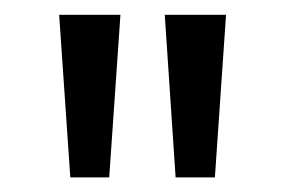

<svg xmlns="http://www.w3.org/2000/svg" viewBox="-20 -729 386 260"><path d="M75.2 -488.8 60.1 -709H143.1L127.9 -488.8ZM217.8 -488.8 203.1 -709H286.1L271 -488.8Z"/></svg>

Font: Uncut Sans
Style: Regular
Weight: 400
Designer: Kasper Nordkvist
Foundry: UNCUT.wtf
Version: Version 1.304;Glyphs 3.2 (3246)